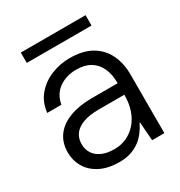

<svg xmlns="http://www.w3.org/2000/svg" viewBox="-157 -748 812 868"><g transform="rotate(-30 249.0 -314.0)"><path d="M219 12Q157 12 116 -9.5Q75 -31 55 -66Q35 -101 35 -142Q35 -194 62 -229.5Q89 -265 138 -283Q187 -301 251 -301H387Q387 -348 371.5 -381Q356 -414 327 -431Q298 -448 255 -448Q203 -448 165 -421.5Q127 -395 118 -344H44Q50 -398 81.5 -434.5Q113 -471 159 -489.5Q205 -508 255 -508Q324 -508 368.5 -482Q413 -456 435 -410.5Q457 -365 457 -305V0H393L386 -96H383Q373 -75 358 -55Q343 -35 323.5 -20.5Q304 -6 278 3Q252 12 219 12ZM226 -50Q262 -50 291.5 -64Q321 -78 342.5 -103Q364 -128 375.5 -162.5Q387 -197 387 -237V-241H256Q202 -241 169.5 -228Q137 -215 122.5 -193.5Q108 -172 108 -144Q108 -116 121.5 -95Q135 -74 161.5 -62Q188 -50 226 -50ZM77 -586V-640H415V-586Z"/></g></svg>

Font: DM Sans 36pt Light
Style: Regular
Weight: 300
Designer: Colophon Foundry, Jonny Pinhorn
Foundry: Colophon Foundry
Version: Version 4.004;gftools[0.9.30]